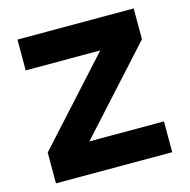

<svg xmlns="http://www.w3.org/2000/svg" viewBox="-103 -801 893 903"><g transform="rotate(-15 343.0 -350.0)"><path d="M60 -150 423 -550H60V-700H626V-550L263 -150H626V0H60Z"/></g></svg>

Font: Urbanist
Style: Regular
Weight: 400
Designer: Corey Hu
Foundry: Corey Hu
Version: Version 1.2; befe77262ef67d88f1d94aa3d2e49ef1327b4483